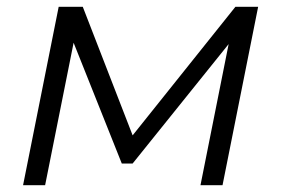

<svg xmlns="http://www.w3.org/2000/svg" viewBox="-20 -546 829 566"><path d="M741 -526 636 0H571L654 -416L371 -64H339L197 -420L113 0H48L153 -526H224L371 -147L674 -526Z"/></svg>

Font: Montserrat Alternates
Style: Italic
Weight: 400
Italic angle: -11.3°
Designer: Julieta Ulanovsky
Foundry: Julieta Ulanovsky
Version: Version 7.200